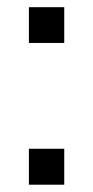

<svg xmlns="http://www.w3.org/2000/svg" viewBox="-20 -506 254 526"><path d="M59.2 -388.3V-486.3H156V-388.3ZM59.2 0V-98.5H156V0Z"/></svg>

Font: Nunito Sans 12pt ExtraLight SemiCondensed
Style: Regular
Weight: 200
Width: 4
Version: Version 3.101;gftools[0.9.27]